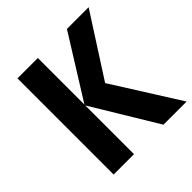

<svg xmlns="http://www.w3.org/2000/svg" viewBox="-188 -861 1008 1008"><g transform="rotate(-45 316.0 -357.0)"><path d="M631.8 0H460L241.2 -361.8V0H89.8V-713.9H241.2V-368.2L457 -713.9H618.2L397.9 -371.1Z"/></g></svg>

Font: Droid Sans
Style: Bold
Weight: 700
Foundry: Ascender Corporation
Version: Version 1.00 build 112